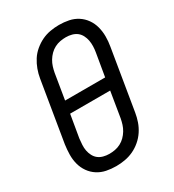

<svg xmlns="http://www.w3.org/2000/svg" viewBox="-182 -845 863 955"><g transform="rotate(-30 250.0 -367.5)"><path d="M203 8Q174 8 147 2.5Q120 -3 97.5 -17.5Q75 -32 59.5 -54Q44 -76 37 -102.5Q30 -129 30.5 -157.5Q31 -186 35 -214L92 -559Q96 -584 105 -608.5Q114 -633 128 -655Q142 -677 163 -694.5Q184 -712 207 -723Q230 -734 255.5 -738.5Q281 -743 306 -743Q335 -743 362 -737.5Q389 -732 411.5 -717.5Q434 -703 449.5 -681Q465 -659 472 -632.5Q479 -606 479 -577.5Q479 -549 474 -521L417 -176Q413 -151 404.5 -126.5Q396 -102 381.5 -80Q367 -58 346.5 -40.5Q326 -23 302.5 -12Q279 -1 253.5 3.5Q228 8 203 8ZM375 -402 397 -532Q400 -549 400.5 -566.5Q401 -584 398 -600Q395 -616 387.5 -630.5Q380 -645 368 -654.5Q356 -664 339.5 -668.5Q323 -673 305 -673Q289 -673 272.5 -670Q256 -667 240.5 -659Q225 -651 212.5 -638.5Q200 -626 191 -611Q182 -596 177 -580Q172 -564 169 -548L145 -402ZM204 -62Q220 -62 236.5 -65Q253 -68 268.5 -76Q284 -84 296.5 -96.5Q309 -109 318 -124Q327 -139 332 -155Q337 -171 340 -187L364 -333H134L112 -203Q110 -186 109 -168.5Q108 -151 111 -135Q114 -119 121.5 -104.5Q129 -90 141 -80.5Q153 -71 169.5 -66.5Q186 -62 204 -62Z"/></g></svg>

Font: Iosevka
Style: Italic
Weight: 400
Italic angle: -9°
Monospace: yes
Designer: Belleve Invis
Foundry: Belleve Invis
Version: Version 32.5.0; ttfautohint (v1.8.4)